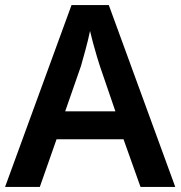

<svg xmlns="http://www.w3.org/2000/svg" viewBox="-20 -737 712 757"><path d="M534 0 467 -188H203L137 0H0L262 -717H409L671 0ZM374 -476Q370 -488 362 -514.5Q354 -541 346.5 -569Q339 -597 335 -615Q328 -581 317 -540.5Q306 -500 299 -476L237 -298H435Z"/></svg>

Font: Noto Sans Meetei Mayek SemiBold
Style: Regular
Weight: 600
Designer: Monotype Design Team and Neelakash Kshetrimayum
Foundry: Monotype Imaging Inc.
Version: Version 2.002; ttfautohint (v1.8.4.7-5d5b)